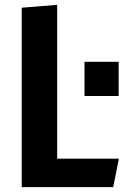

<svg xmlns="http://www.w3.org/2000/svg" viewBox="-20 -770 531 790"><path d="M215.3 -750V-117.2H469.2L445.8 0H69.3V-738.3ZM468.3 -515.6V-375H327.6V-515.6Z"/></svg>

Font: Francois One
Style: Regular
Weight: 400
Designer: Vernon Adams
Foundry: vernon adams
Version: Version 1.000